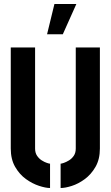

<svg xmlns="http://www.w3.org/2000/svg" viewBox="-20 -938 555 963"><path d="M216 -766 253 -918H363L295 -766ZM231 5Q209 5 175.5 -6Q142 -17 110 -40Q78 -63 56 -101Q34 -139 34 -193V-700H156V-193Q156 -171 166 -156.5Q176 -142 189.5 -133.5Q203 -125 215 -121Q227 -117 231 -117ZM284 5V-117Q288 -117 300 -121Q312 -125 326 -133.5Q340 -142 350 -156.5Q360 -171 360 -193V-700H481V-193Q481 -139 459 -101Q437 -63 405 -39.5Q373 -16 340 -5.5Q307 5 284 5Z"/></svg>

Font: Stick No Bills
Style: Bold
Weight: 700
Version: Version 2.000